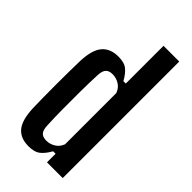

<svg xmlns="http://www.w3.org/2000/svg" viewBox="-251 -862 932 932"><g transform="rotate(45 215.0 -396.0)"><path d="M155.5 8.5Q100.5 8.5 72.2 -25Q44 -58.5 40.5 -135.5Q39.5 -168.5 39 -210.8Q38.5 -253 38.5 -298Q38.5 -343 39 -386Q39.5 -429 40.5 -464.5Q44 -542 73.2 -575.2Q102.5 -608.5 157 -608.5Q198 -608.5 219 -591.2Q240 -574 258 -541H274.5V-800H382.5V0H274.5V-59H257.5Q239.5 -26.5 218 -9Q196.5 8.5 155.5 8.5ZM197.5 -72Q222 -72 243.5 -85.2Q265 -98.5 274.5 -124V-476Q265 -502 243.5 -515Q222 -528 197.5 -528Q173 -528 161.5 -515Q150 -502 149 -473.5Q146.5 -417.5 146 -356Q145.5 -294.5 146 -235.2Q146.5 -176 149 -126.5Q150 -98 161.2 -85Q172.5 -72 197.5 -72Z"/></g></svg>

Font: Big Shoulders Display Thin
Style: Bold
Weight: 700
Version: Version 2.002